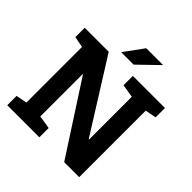

<svg xmlns="http://www.w3.org/2000/svg" viewBox="-231 -1072 1246 1246"><g transform="rotate(45 391.5 -449.5)"><path d="M27.3 0V-85.4L103 -100.1V-610.4L27.3 -625V-710.9H247.6L557.1 -217.8L560.1 -218.3V-610.4L469.2 -625V-710.9H763.7V-625L687.5 -610.4V0H549.8L233.4 -488.3L230.5 -487.8V-100.1L321.8 -85.4V0ZM306.6 -766.1 403.8 -899.4H554.7L555.7 -896.5L420.9 -766.1Z"/></g></svg>

Font: Roboto Slab
Style: Bold
Weight: 700
Designer: Google
Version: Version 2.000; ttfautohint (v1.8.1.43-b0c9)